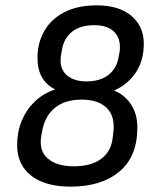

<svg xmlns="http://www.w3.org/2000/svg" viewBox="-20 -686 580 717"><path d="M244 11Q149 11 96.5 -30Q44 -71 44 -144Q44 -193 61 -234.5Q78 -276 109.5 -306.5Q141 -337 186 -352Q154 -368 137 -397Q120 -426 120 -470Q120 -526 145.5 -570.5Q171 -615 220.5 -640.5Q270 -666 341 -666Q424 -666 470.5 -627Q517 -588 517 -523Q517 -460 487.5 -415.5Q458 -371 406 -348Q447 -331 470 -295Q493 -259 493 -210Q493 -101 425.5 -45Q358 11 244 11ZM255 -65Q320 -65 357.5 -92.5Q395 -120 401 -172L403 -189Q411 -251 379 -282.5Q347 -314 286 -314Q222 -314 184.5 -283Q147 -252 137 -194L134 -178Q125 -122 159 -93.5Q193 -65 255 -65ZM303 -382Q355 -382 386.5 -407.5Q418 -433 424 -479L427 -495Q432 -541 407 -566.5Q382 -592 332 -592Q280 -592 249 -567.5Q218 -543 211 -498L208 -481Q200 -433 227 -407.5Q254 -382 303 -382Z"/></svg>

Font: Sofia Sans Semi Condensed Medium
Style: Italic
Weight: 500
Italic angle: -9°
Version: Version 4.100